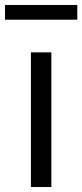

<svg xmlns="http://www.w3.org/2000/svg" viewBox="-30 -750 330 770"><path d="M94 0H176V-540H94ZM-10 -671H280V-730H-10Z"/></svg>

Font: ChiuKong Gothic MN Normal
Style: Regular
Weight: 350
Designer: Ryoko NISHIZUKA 西塚涼子 (kana, bopomofo & ideographs); Paul D. Hunt (Latin, Greek & Cyrillic); Sandoll Communications 산돌커뮤니
Foundry: Adobe
Version: Version 1.300